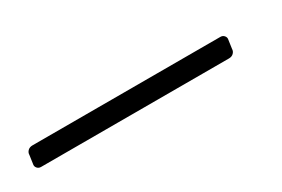

<svg xmlns="http://www.w3.org/2000/svg" viewBox="-9 -159 417 284"><g transform="rotate(-30 199.5 -17.0)"><path d="M11 -10 13 -24Q13 -28 16 -31Q19 -34 24 -34H345Q349 -34 351.5 -31Q354 -28 353 -24L351 -10Q351 -6 348 -3Q345 0 340 0H19Q15 0 12.5 -3Q10 -6 11 -10Z"/></g></svg>

Font: Barlow Semi Condensed ExLight
Style: Italic
Weight: 275
Width: 4
Italic angle: -7°
Designer: Jeremy Tribby
Foundry: Tribby Type
Version: Version 1.408